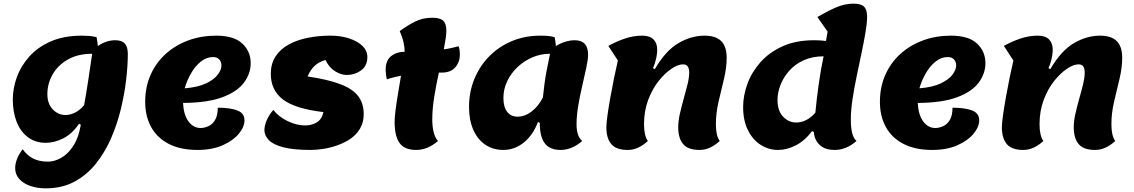

<svg xmlns="http://www.w3.org/2000/svg" viewBox="-20 -795 6202 1050"><path d="M230 235Q184 235 146 222Q108 209 85.5 184Q63 159 63 124Q63 102 72.5 76Q82 50 104 21Q127 54 160.5 71.5Q194 89 242 89Q278 89 315 68Q352 47 381 2.5Q410 -42 422 -113L412 -118Q375 -63 326 -38.5Q277 -14 230 -14Q174 -14 133.5 -44Q93 -74 71.5 -127.5Q50 -181 50 -252Q50 -311 72 -372.5Q94 -434 140 -485.5Q186 -537 257.5 -568.5Q329 -600 429 -600Q449 -600 467.5 -598.5Q486 -597 508 -592Q510 -582 512 -569.5Q514 -557 515 -543Q539 -560 563.5 -567.5Q588 -575 610 -575Q647 -575 663 -556.5Q679 -538 679 -500Q679 -438 670 -360Q661 -282 641 -199Q621 -116 587.5 -39Q554 38 504.5 100Q455 162 387 198.5Q319 235 230 235ZM338 -166Q363 -166 390 -179Q417 -192 440 -220Q452 -285 463 -359Q474 -433 484 -501Q407 -501 352 -470Q297 -439 268 -388.5Q239 -338 239 -280Q239 -228 268.5 -197Q298 -166 338 -166Z M1060 25Q967 25 903 -8Q839 -41 806.5 -100.5Q774 -160 774 -238Q774 -319 803.5 -385.5Q833 -452 886 -500Q939 -548 1009.5 -574Q1080 -600 1162 -600Q1259 -600 1305 -557Q1351 -514 1351 -449Q1351 -393 1314.5 -343.5Q1278 -294 1197 -263.5Q1116 -233 981 -232Q984 -168 1010.5 -131.5Q1037 -95 1077 -95Q1097 -95 1119 -104.5Q1141 -114 1156 -138.5Q1171 -163 1171 -206Q1239 -206 1278 -191Q1317 -176 1317 -137Q1317 -101 1286 -63.5Q1255 -26 1197.5 -0.5Q1140 25 1060 25ZM990 -312Q1063 -318 1107 -339Q1151 -360 1171 -387Q1191 -414 1191 -437Q1191 -457 1179 -470Q1167 -483 1145 -483Q1109 -483 1078 -458Q1047 -433 1024.5 -393.5Q1002 -354 990 -312Z M1679 25Q1585 25 1529.5 10.5Q1474 -4 1450 -29Q1426 -54 1426 -84Q1426 -107 1438.5 -137Q1451 -167 1475 -194Q1492 -171 1520.5 -151.5Q1549 -132 1583 -120.5Q1617 -109 1649 -109Q1684 -109 1712 -125.5Q1740 -142 1749 -182Q1595 -200 1528 -250.5Q1461 -301 1461 -391Q1461 -448 1488 -488Q1515 -528 1560.5 -552.5Q1606 -577 1664.5 -588.5Q1723 -600 1786 -600Q1845 -600 1891 -584.5Q1937 -569 1963 -543Q1989 -517 1989 -483Q1989 -435 1954.5 -410Q1920 -385 1876 -385Q1846 -385 1813 -405Q1780 -425 1760 -467Q1723 -456 1701 -435.5Q1679 -415 1662 -377Q1776 -360 1843 -334Q1910 -308 1939.5 -268.5Q1969 -229 1969 -171Q1969 -125 1948.5 -91Q1928 -57 1895 -35Q1862 -13 1823 0.5Q1784 14 1746 19.5Q1708 25 1679 25Z M2256 25Q2192 25 2165 -13Q2138 -51 2138 -129Q2138 -151 2143 -191.5Q2148 -232 2156.5 -282Q2165 -332 2173 -381Q2152 -377 2132.5 -372Q2113 -367 2096 -361Q2092 -376 2090.5 -391Q2089 -406 2089 -413Q2089 -465 2119.5 -488.5Q2150 -512 2193 -512Q2193 -535 2187 -563Q2181 -591 2166 -625Q2208 -656 2250 -677Q2292 -698 2343 -698Q2387 -698 2404 -681.5Q2421 -665 2421 -627Q2421 -608 2417 -582Q2413 -556 2407 -525Q2429 -528 2449 -532.5Q2469 -537 2488 -542Q2492 -531 2493.5 -519.5Q2495 -508 2495 -497Q2495 -457 2470.5 -427.5Q2446 -398 2395 -398H2380Q2366 -334 2355 -267Q2344 -200 2344 -142Q2344 -103 2351.5 -72.5Q2359 -42 2375 -24Q2319 25 2256 25Z M2732 25Q2676 25 2633.5 -4Q2591 -33 2568 -86Q2545 -139 2545 -210Q2545 -293 2574.5 -364Q2604 -435 2656.5 -488Q2709 -541 2780 -570.5Q2851 -600 2934 -600Q2958 -600 2975.5 -598.5Q2993 -597 3013 -592Q3019 -564 3020 -543Q3043 -558 3071 -566.5Q3099 -575 3123 -575Q3196 -575 3196 -496Q3196 -470 3186.5 -425.5Q3177 -381 3164.5 -327.5Q3152 -274 3142.5 -218.5Q3133 -163 3133 -115Q3133 -50 3164 -24Q3108 25 3045 25Q2987 25 2959.5 -11Q2932 -47 2932 -123L2922 -128Q2895 -56 2844.5 -15.5Q2794 25 2732 25ZM2811 -157Q2850 -157 2887 -185Q2924 -213 2949 -262Q2953 -301 2957.5 -335.5Q2962 -370 2969.5 -409Q2977 -448 2988 -501Q2937 -501 2891.5 -481.5Q2846 -462 2810 -428Q2774 -394 2753.5 -350.5Q2733 -307 2733 -259Q2733 -210 2753.5 -183.5Q2774 -157 2811 -157Z M3413 25Q3350 25 3323 -7Q3296 -39 3296 -99Q3296 -120 3302 -163.5Q3308 -207 3317.5 -260.5Q3327 -314 3338 -368Q3349 -422 3359 -464L3307 -544Q3348 -567 3395.5 -583.5Q3443 -600 3492 -600Q3534 -600 3554 -579.5Q3574 -559 3574 -524Q3574 -498 3567 -470Q3560 -442 3551 -422L3561 -417Q3620 -518 3690 -559Q3760 -600 3833 -600Q3894 -600 3924 -570.5Q3954 -541 3954 -479Q3954 -425 3939.5 -364.5Q3925 -304 3910 -240.5Q3895 -177 3895 -115Q3895 -53 3916 -24Q3863 25 3806 25Q3743 25 3716 -7Q3689 -39 3689 -99Q3689 -132 3698 -172.5Q3707 -213 3719 -255Q3731 -297 3740 -334Q3749 -371 3749 -398Q3749 -419 3741.5 -431Q3734 -443 3715 -443Q3688 -443 3652 -419Q3616 -395 3581.5 -351.5Q3547 -308 3524.5 -248Q3502 -188 3502 -115Q3502 -53 3523 -24Q3470 25 3413 25Z M4235 25Q4184 25 4140.5 -2.5Q4097 -30 4070.5 -82.5Q4044 -135 4044 -210Q4044 -272 4067.5 -336.5Q4091 -401 4139 -455Q4187 -509 4260 -542Q4333 -575 4433 -575Q4449 -575 4464.5 -574Q4480 -573 4497 -571Q4498 -578 4501.5 -596.5Q4505 -615 4506 -622L4450 -702Q4503 -733 4551 -754Q4599 -775 4647 -775Q4689 -775 4705.5 -758.5Q4722 -742 4722 -704Q4722 -669 4713 -616.5Q4704 -564 4691 -502.5Q4678 -441 4664.5 -376Q4651 -311 4642 -251Q4633 -191 4633 -142Q4633 -95 4640.5 -66.5Q4648 -38 4664 -24Q4608 25 4545 25Q4502 25 4477.5 9Q4453 -7 4442 -30Q4431 -53 4431 -73L4421 -78Q4381 -25 4332 0Q4283 25 4235 25ZM4335 -125Q4361 -125 4388 -138Q4415 -151 4439 -179Q4446 -253 4457 -332.5Q4468 -412 4484 -487Q4423 -487 4375.5 -465.5Q4328 -444 4296.5 -408.5Q4265 -373 4248.5 -331Q4232 -289 4232 -248Q4232 -189 4262.5 -157Q4293 -125 4335 -125Z M5078 25Q4985 25 4921 -8Q4857 -41 4824.5 -100.5Q4792 -160 4792 -238Q4792 -319 4821.5 -385.5Q4851 -452 4904 -500Q4957 -548 5027.5 -574Q5098 -600 5180 -600Q5277 -600 5323 -557Q5369 -514 5369 -449Q5369 -393 5332.5 -343.5Q5296 -294 5215 -263.5Q5134 -233 4999 -232Q5002 -168 5028.5 -131.5Q5055 -95 5095 -95Q5115 -95 5137 -104.5Q5159 -114 5174 -138.5Q5189 -163 5189 -206Q5257 -206 5296 -191Q5335 -176 5335 -137Q5335 -101 5304 -63.5Q5273 -26 5215.5 -0.5Q5158 25 5078 25ZM5008 -312Q5081 -318 5125 -339Q5169 -360 5189 -387Q5209 -414 5209 -437Q5209 -457 5197 -470Q5185 -483 5163 -483Q5127 -483 5096 -458Q5065 -433 5042.5 -393.5Q5020 -354 5008 -312Z M5576 25Q5513 25 5486 -7Q5459 -39 5459 -99Q5459 -120 5465 -163.5Q5471 -207 5480.5 -260.5Q5490 -314 5501 -368Q5512 -422 5522 -464L5470 -544Q5511 -567 5558.5 -583.5Q5606 -600 5655 -600Q5697 -600 5717 -579.5Q5737 -559 5737 -524Q5737 -498 5730 -470Q5723 -442 5714 -422L5724 -417Q5783 -518 5853 -559Q5923 -600 5996 -600Q6057 -600 6087 -570.5Q6117 -541 6117 -479Q6117 -425 6102.5 -364.5Q6088 -304 6073 -240.5Q6058 -177 6058 -115Q6058 -53 6079 -24Q6026 25 5969 25Q5906 25 5879 -7Q5852 -39 5852 -99Q5852 -132 5861 -172.5Q5870 -213 5882 -255Q5894 -297 5903 -334Q5912 -371 5912 -398Q5912 -419 5904.5 -431Q5897 -443 5878 -443Q5851 -443 5815 -419Q5779 -395 5744.5 -351.5Q5710 -308 5687.5 -248Q5665 -188 5665 -115Q5665 -53 5686 -24Q5633 25 5576 25Z"/></svg>

Font: Lemon
Style: Regular
Weight: 400
Designer: Eduardo Rodriguez Tunni
Foundry: Eduardo Rodriguez Tunni
Version: Version 1.003; ttfautohint (v1.8.4.7-5d5b);gftools[0.9.24]